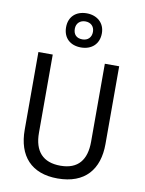

<svg xmlns="http://www.w3.org/2000/svg" viewBox="-105 -1064 864 1147"><g transform="rotate(10 327.0 -491.0)"><path d="M327 -785C391 -785 436 -824 436 -890C436 -953 389 -992 327 -992C262 -992 219 -953 219 -889C219 -824 262 -785 327 -785ZM327 -834C291 -834 272 -855 272 -889C272 -922 295 -943 327 -943C360 -943 382 -922 382 -889C382 -855 360 -834 327 -834ZM572 -242V-714H485V-241C485 -132 437 -68 329 -68C223 -68 169 -127 169 -240V-714H82V-243C82 -84 166 10 325 10C492 10 572 -89 572 -242Z"/></g></svg>

Font: Noto Sans Arabic UI SmCn
Style: Regular
Weight: 400
Width: 4
Designer: Monotype Design Team, Nadine Chahine and Nizar Qandah
Foundry: Monotype Imaging Inc.
Version: Version 2.010